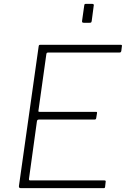

<svg xmlns="http://www.w3.org/2000/svg" viewBox="-20 -974 652 994"><path d="M180 -733Q181 -739 182.5 -740.5Q184 -742 189 -742H606Q613 -742 611 -734L608 -710Q607 -706 605 -704Q603 -702 598 -702H230Q225 -702 223 -700.5Q221 -699 220 -694L179 -401Q178 -398 179.5 -396.5Q181 -395 185 -395H477Q481 -395 482 -393Q483 -391 482 -387L478 -362Q477 -355 469 -355H181Q172 -355 171 -345L130 -48Q129 -40 136 -40H519Q524 -40 526 -38.5Q528 -37 527 -32L524 -6Q523 -2 522 -1Q521 0 517 0H87Q77 0 78 -11L180 -733ZM465 -943 455 -867Q454 -860 452 -858Q450 -856 442 -856H415Q408 -856 406 -858.5Q404 -861 405 -867L416 -945Q417 -951 418.5 -952.5Q420 -954 425 -954H457Q462 -954 464.5 -951.5Q467 -949 465 -943Z"/></svg>

Font: Libre Franklin Thin
Style: Italic
Weight: 100
Italic angle: -8°
Designer: Pablo Impallari, Rodrigo Fuenzalida, Nhung Nguyen
Foundry: Impallari Type
Version: Version 3.000